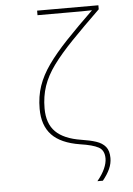

<svg xmlns="http://www.w3.org/2000/svg" viewBox="-62 -806 724 1049"><g transform="rotate(-5 300.0 -281.5)"><path d="M429 197Q457 163 470.5 132.5Q484 102 484 77Q484 32 452.5 15Q421 -2 353 -12Q247 -29 198 -81Q149 -133 149 -224Q149 -292 168.5 -349Q188 -406 228.5 -463Q269 -520 331.5 -586Q394 -652 481 -736Q452 -735 425 -735Q398 -735 369 -735H182V-760H518V-738Q426 -649 361 -581.5Q296 -514 255 -458Q214 -402 195 -346Q176 -290 176 -224Q176 -141 221 -96Q266 -51 361 -36Q408 -29 441.5 -18Q475 -7 493 15Q511 37 511 77Q511 107 498 136Q485 165 459 197Z"/></g></svg>

Font: Noto Sans Mono Thin
Style: Regular
Weight: 100
Designer: Monotype Design Team
Foundry: Monotype Imaging Inc.
Version: Version 2.014